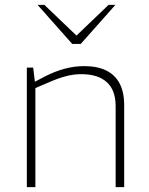

<svg xmlns="http://www.w3.org/2000/svg" viewBox="-20 -767 609 787"><path d="M90 0V-490H116L123 -432L165 -454Q204 -474 244 -485Q284 -496 325 -496Q379 -496 415.5 -478Q452 -460 470.5 -424.5Q489 -389 489 -336V0H454V-332Q454 -397 418 -430Q382 -463 313 -463Q283 -463 251.5 -455Q220 -447 179 -429L125 -406V0ZM276 -587 286 -614 425 -747H453L311 -587ZM276 -587 134 -747H162L301 -614L311 -587Z"/></svg>

Font: REM Thin
Style: Regular
Weight: 250
Designer: Octavio Pardo
Foundry: Ashler Design
Version: Version 1.005;gftools[0.9.28]